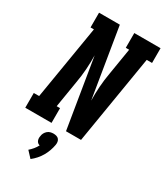

<svg xmlns="http://www.w3.org/2000/svg" viewBox="-254 -831 1018 1184"><g transform="rotate(30 254.5 -238.5)"><path d="M-15 0V-105H23L110 -630H86V-735H234L315 -241Q314 -290 317.5 -340.5Q321 -391 330 -441L361 -630H337V-735H524V-630H486L382 0H275L194 -494Q195 -445 191.5 -394.5Q188 -344 179 -294L148 -105H172V0ZM171 258 131 215Q145 203 157 188.5Q169 174 178 157Q170 155 164 150Q158 145 155 137.5Q152 130 151.5 122Q151 114 153 105Q154 94 159.5 83.5Q165 73 174 65Q183 57 194 54Q205 51 216 51Q227 51 237.5 54Q248 57 254.5 65Q261 73 262.5 83.5Q264 94 262 105Q258 127 250.5 148Q243 169 231.5 189Q220 209 204.5 226.5Q189 244 171 258Z"/></g></svg>

Font: Iosevka Curly Slab XBdObl
Style: Regular
Weight: 800
Italic angle: -9°
Monospace: yes
Designer: Belleve Invis
Foundry: Belleve Invis
Version: Version 11.1.0; ttfautohint (v1.8.3)